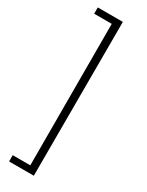

<svg xmlns="http://www.w3.org/2000/svg" viewBox="-230 -758 730 955"><g transform="rotate(30 134.5 -281.0)"><path d="M21 161V125H122L121 -687H20V-723H164L163 161Z"/></g></svg>

Font: Public Sans Thin Thin
Style: Regular
Weight: 250
Version: Version 2.001